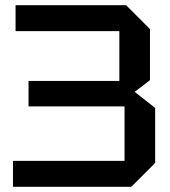

<svg xmlns="http://www.w3.org/2000/svg" viewBox="-20 -720 654 740"><path d="M486 0H30V-100H460V-310H90V-408H440V-600H40V-700H466L558 -608V-411L499 -366L578 -304V-92Z"/></svg>

Font: Tektur Medium
Style: Regular
Weight: 500
Designer: Adam Jagosz
Foundry: Adam Jagosz
Version: Version 1.005;gftools[0.9.30]